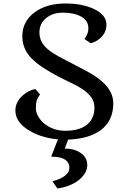

<svg xmlns="http://www.w3.org/2000/svg" viewBox="-20 -777 706 1084"><path d="M371.6 171.4Q371.6 107.4 269 107.4L307.1 9.8Q214.8 1.5 146 -39.1Q66.9 -86.4 66.9 -152.8Q66.9 -202.1 108.4 -238.3Q141.1 -267.1 179.7 -274.4L206.1 -243.2Q188 -218.3 185.3 -201.4Q182.6 -184.6 182.6 -163.8Q182.6 -143.1 195.8 -119.6Q209 -96.2 231.4 -78.1Q281.2 -38.6 349.1 -38.6Q466.8 -38.6 502 -113.3Q513.2 -137.2 513.2 -169.9Q513.2 -202.6 495.4 -227.3Q477.5 -252 449.5 -271.2Q421.4 -290.5 386.2 -306.9Q351.1 -323.2 306.9 -346.2Q262.7 -369.1 222.9 -395.3Q183.1 -421.4 157.2 -448.2Q106 -502 106 -571.3Q106 -656.7 176.3 -708Q243.7 -757.3 348.6 -757.3Q445.8 -757.3 511.7 -725.6Q581.1 -692.4 581.1 -637.7Q581.1 -585.9 534.2 -552.2Q517.6 -540 492.7 -532.7L456.5 -556.6Q479 -586.9 479 -614Q479 -641.1 467.8 -657Q456.5 -672.9 437.5 -683.6Q397.9 -705.6 335 -705.6Q277.8 -705.6 240.2 -674.8Q202.6 -643.6 202.6 -593.8Q202.6 -537.6 251.5 -497.6Q275.9 -477.5 311.5 -458Q444.3 -389.2 483.4 -367.4Q522.5 -345.7 553.2 -319.3Q619.6 -263.2 619.6 -193.4Q619.6 -93.3 545.9 -40Q479.5 6.8 364.7 11.2L345.7 62Q397 61 433.6 85.4Q472.7 111.3 472.7 155.3Q472.7 191.4 442.4 223.6Q404.8 263.2 337.4 280.8Q318.8 285.6 303.7 286.6L275.9 246.1Q320.3 235.4 345.9 215.8Q371.6 196.3 371.6 171.4Z"/></svg>

Font: Metamorphous
Style: Regular
Weight: 400
Designer: James Grieshaber
Foundry: James Grieshaber
Version: Version 1.001